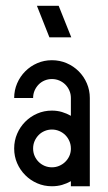

<svg xmlns="http://www.w3.org/2000/svg" viewBox="-20 -648 376 668"><path d="M160.6 -438.5Q188 -438.5 211.9 -428.2Q235.8 -418 253.9 -399.9Q272 -381.8 282.2 -357.9Q292.5 -334 292.5 -307.1V0H226.6V-17.6Q211.9 -9.3 195.6 -4.6Q179.2 0 160.6 0Q133.3 0 109.6 -10.3Q85.9 -20.5 67.9 -38.6Q49.8 -56.6 39.6 -80.3Q29.3 -104 29.3 -131.3Q29.3 -158.7 39.6 -182.6Q49.8 -206.5 67.9 -224.6Q85.9 -242.7 109.6 -252.9Q133.3 -263.2 160.6 -263.2Q179.2 -263.2 195.6 -258.3Q211.9 -253.4 226.6 -245.1V-307.1Q226.6 -320.8 221.4 -332.8Q216.3 -344.7 207.3 -353.8Q198.2 -362.8 186.3 -367.9Q174.3 -373 160.6 -373Q147 -373 135 -367.9Q123 -362.8 114.3 -353.8Q105.5 -344.7 100.3 -332.8Q95.2 -320.8 95.2 -307.1H29.3Q29.3 -334 39.6 -357.9Q49.8 -381.8 67.9 -399.9Q85.9 -418 109.6 -428.2Q133.3 -438.5 160.6 -438.5ZM160.6 -197.3Q147 -197.3 135 -192.1Q123 -187 114.3 -178Q105.5 -168.9 100.3 -157Q95.2 -145 95.2 -131.3Q95.2 -117.7 100.3 -105.7Q105.5 -93.8 114.3 -85Q123 -76.2 135 -71Q147 -65.9 160.6 -65.9Q173.8 -65.9 185.5 -70.8Q197.3 -75.7 206.3 -84.2Q215.3 -92.8 220.7 -104Q226.1 -115.2 226.6 -128.4V-131.3Q226.6 -145 221.4 -157Q216.3 -168.9 207.3 -178Q198.2 -187 186.3 -192.1Q174.3 -197.3 160.6 -197.3ZM108.4 -627.9H184.1L228 -518.1H151.9Z"/></svg>

Font: Aeronef
Style: Regular
Weight: 400
Designer: Peter Wiegel - CAT-Fonts Germany
Foundry: CAT-Fonts, Peter Wiegel
Version: Version 0.002